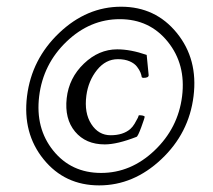

<svg xmlns="http://www.w3.org/2000/svg" viewBox="-20 -605 635 572"><path d="M411.1 -257.8Q411.1 -253.9 400.9 -226.1Q390.6 -198.2 386.7 -197.3Q329.1 -174.8 292 -174.8Q235.4 -174.8 203.6 -212.9Q171.9 -251 178.7 -312.5Q185.5 -373 230 -415.5Q274.4 -458 329.1 -458Q369.1 -458 417 -441.4Q417 -440.4 419.9 -411.6Q422.9 -382.8 422.9 -380.9Q422.9 -373 407.2 -373Q404.3 -373 402.3 -375Q401.4 -381.8 398.4 -389.2Q395.5 -396.5 388.2 -406.2Q380.9 -416 366.2 -422.4Q351.6 -428.7 331.1 -428.7Q294.9 -428.7 269 -396.5Q243.2 -364.3 237.3 -320.3Q230.5 -268.6 252 -235.4Q273.4 -202.1 309.6 -202.1Q346.7 -202.1 368.2 -220.7Q375 -226.6 380.9 -236.3Q386.7 -246.1 390.6 -253.9L393.6 -261.7Q407.2 -261.7 411.1 -257.8ZM178.2 -481Q108.4 -414.1 96.7 -318.4Q85 -222.7 138.7 -156.2Q192.4 -89.8 281.2 -89.8Q370.1 -89.8 440.4 -156.7Q510.7 -223.6 522.5 -318.4Q534.2 -413.1 480 -480.5Q425.8 -547.9 336.9 -547.9Q248 -547.9 178.2 -481ZM109.9 -130.4Q46.9 -208 60.5 -318.4Q74.2 -428.7 156.2 -506.8Q238.3 -585 340.8 -585Q443.4 -585 506.8 -506.8Q570.3 -428.7 556.6 -318.4Q543 -208 460.4 -130.4Q377.9 -52.7 275.4 -52.7Q172.9 -52.7 109.9 -130.4Z"/></svg>

Font: Crimson
Style: SemiboldItalic
Weight: 600
Italic angle: -11°
Version: Version 0.8 ; ttfautohint (v1.00) -l 8 -r 50 -G 200 -x 14 -D